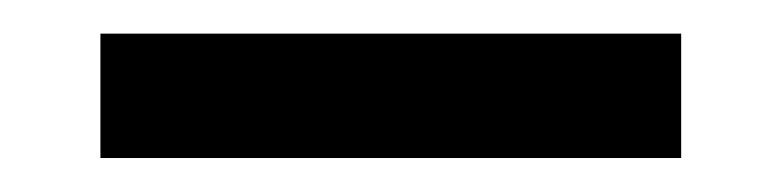

<svg xmlns="http://www.w3.org/2000/svg" viewBox="-20 -364 460 113"><path d="M39.1 -344.2H380.9V-271H39.1Z"/></svg>

Font: Andika Afr
Style: Regular
Weight: 400
Designer: Victor Gaultney, Annie Olsen, Julie Remington, Don Collingsworth, Eric Hays, Becca Hirsbrunner
Foundry: SIL International
Version: Version 5.000